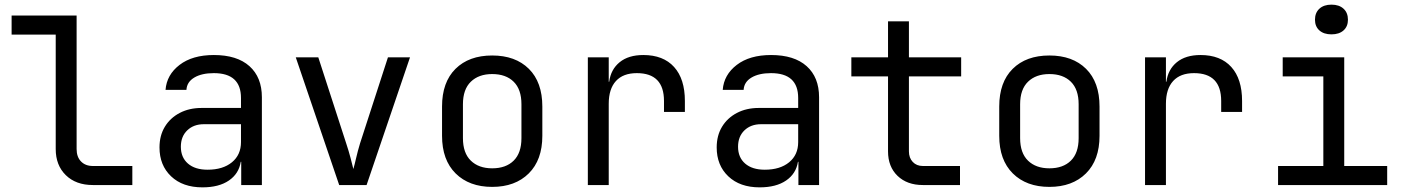

<svg xmlns="http://www.w3.org/2000/svg" viewBox="-20 -797 6040 827"><path d="M380 0Q307 0 263.5 -42.5Q220 -85 220 -155V-648H30V-730H310V-155Q310 -121 329 -101.5Q348 -82 380 -82H550V0Z M852 10Q767 10 717 -37.5Q667 -85 667 -162Q667 -213 690 -251Q713 -289 754 -310.5Q795 -332 848 -332H1018V-375Q1018 -482 901 -482Q849 -482 817 -463Q785 -444 783 -410H693Q698 -475 753.5 -517.5Q809 -560 901 -560Q1001 -560 1054.5 -512Q1108 -464 1108 -378V0H1019V-100H1017Q1009 -49 966 -19.5Q923 10 852 10ZM874 -66Q940 -66 979 -98Q1018 -130 1018 -185V-262H858Q814 -262 786.5 -235.5Q759 -209 759 -165Q759 -119 789.5 -92.5Q820 -66 874 -66Z M1441 0 1254 -550H1351L1471 -180Q1482 -147 1490 -116.5Q1498 -86 1502 -69Q1507 -86 1514 -116.5Q1521 -147 1531 -180L1651 -550H1746L1559 0Z M2100 8Q2001 8 1942.5 -50Q1884 -108 1884 -212V-338Q1884 -443 1942 -500.5Q2000 -558 2100 -558Q2200 -558 2258 -500.5Q2316 -443 2316 -338V-212Q2316 -108 2257.5 -50Q2199 8 2100 8ZM2100 -72Q2159 -72 2192.5 -105Q2226 -138 2226 -202V-348Q2226 -412 2192.5 -445Q2159 -478 2100 -478Q2042 -478 2008 -445Q1974 -412 1974 -348V-202Q1974 -138 2008 -105Q2042 -72 2100 -72Z M2512 0V-550H2602V-445H2604Q2611 -498 2649 -529Q2687 -560 2751 -560Q2837 -560 2883.5 -508.5Q2930 -457 2930 -362V-315H2840V-362Q2840 -482 2723 -482Q2664 -482 2633 -448Q2602 -414 2602 -350V0Z M3252 10Q3167 10 3117 -37.5Q3067 -85 3067 -162Q3067 -213 3090 -251Q3113 -289 3154 -310.5Q3195 -332 3248 -332H3418V-375Q3418 -482 3301 -482Q3249 -482 3217 -463Q3185 -444 3183 -410H3093Q3098 -475 3153.5 -517.5Q3209 -560 3301 -560Q3401 -560 3454.5 -512Q3508 -464 3508 -378V0H3419V-100H3417Q3409 -49 3366 -19.5Q3323 10 3252 10ZM3274 -66Q3340 -66 3379 -98Q3418 -130 3418 -185V-262H3258Q3214 -262 3186.5 -235.5Q3159 -209 3159 -165Q3159 -119 3189.5 -92.5Q3220 -66 3274 -66Z M3955 0Q3887 0 3846 -39.5Q3805 -79 3805 -145V-468H3647V-550H3805V-705H3895V-550H4120V-468H3895V-145Q3895 -117 3911.5 -99.5Q3928 -82 3955 -82H4115V0Z M4500 8Q4401 8 4342.5 -50Q4284 -108 4284 -212V-338Q4284 -443 4342 -500.5Q4400 -558 4500 -558Q4600 -558 4658 -500.5Q4716 -443 4716 -338V-212Q4716 -108 4657.5 -50Q4599 8 4500 8ZM4500 -72Q4559 -72 4592.5 -105Q4626 -138 4626 -202V-348Q4626 -412 4592.5 -445Q4559 -478 4500 -478Q4442 -478 4408 -445Q4374 -412 4374 -348V-202Q4374 -138 4408 -105Q4442 -72 4500 -72Z M4912 0V-550H5002V-445H5004Q5011 -498 5049 -529Q5087 -560 5151 -560Q5237 -560 5283.5 -508.5Q5330 -457 5330 -362V-315H5240V-362Q5240 -482 5123 -482Q5064 -482 5033 -448Q5002 -414 5002 -350V0Z M5485 0V-82H5680V-468H5505V-550H5770V-82H5955V0ZM5715 -649Q5682 -649 5663 -666Q5644 -683 5644 -712Q5644 -742 5663 -759.5Q5682 -777 5715 -777Q5748 -777 5767 -759.5Q5786 -742 5786 -712Q5786 -683 5767 -666Q5748 -649 5715 -649Z"/></svg>

Font: JetBrainsMonoNL NF
Style: Regular
Weight: 400
Designer: Philipp Nurullin, Konstantin Bulenkov
Foundry: JetBrains
Version: Version 2.304; ttfautohint (v1.8.4.7-5d5b);Nerd Fonts 3.2.1